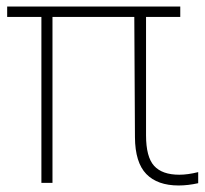

<svg xmlns="http://www.w3.org/2000/svg" viewBox="-20 -560 630 589"><path d="M588 -32V2Q556.5 9 528 9Q463 9 428.8 -26.2Q394.5 -61.5 394 -139L392 -508H141V1H107V-508H2V-540H533V-508H428V-145Q428 -78.5 452.8 -51.2Q477.5 -24 530 -24Q556 -24 588 -32Z"/></svg>

Font: Encode Sans Semi Condensed Thin
Style: Regular
Weight: 250
Width: 4
Designer: Multiple Designers
Foundry: Impallari Type
Version: Version 2.000